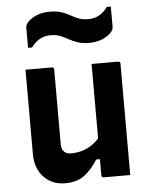

<svg xmlns="http://www.w3.org/2000/svg" viewBox="-56 -847 712 906"><g transform="rotate(-5 300.0 -394.5)"><path d="M200 -538Q211 -538 211 -527V-172Q211 -150 223 -138Q235 -126 255 -126Q294 -126 327 -140Q360 -154 389 -185V-538H514Q525 -538 525 -527V0H400Q389 0 389 -11V-87H371Q343 -41 307.5 -14.5Q272 12 216 12Q155 12 115.5 -29Q76 -70 76 -139V-538ZM392 -750Q449 -750 484 -800H503V-706Q503 -699 501.5 -694Q500 -689 495 -682Q479 -662 450.5 -650Q422 -638 387 -638Q354 -638 331.5 -646Q309 -654 291 -664Q273 -674 253.5 -682Q234 -690 208 -690Q152 -690 116 -640H97V-733Q97 -747 105 -757Q121 -777 149.5 -789Q178 -801 213 -801Q246 -801 268.5 -793.5Q291 -786 309 -775.5Q327 -765 346.5 -757.5Q366 -750 392 -750Z"/></g></svg>

Font: Recursive Mn Lnr St
Style: Bold
Weight: 700
Monospace: yes
Version: Version 1.079;hotconv 1.0.112;makeotfexe 2.5.65598; ttfautoh